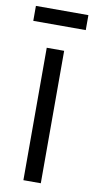

<svg xmlns="http://www.w3.org/2000/svg" viewBox="-82 -735 379 771"><g transform="rotate(10 107.5 -349.0)"><path d="M143 -540V0H72V-540ZM214 -698V-637H0V-698Z"/></g></svg>

Font: Pathway Extreme Condensed Light
Style: Regular
Weight: 300
Width: 3
Version: Version 1.001;gftools[0.9.26]